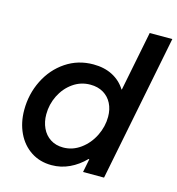

<svg xmlns="http://www.w3.org/2000/svg" viewBox="-112 -848 879 953"><g transform="rotate(15 328.0 -372.0)"><path d="M412.6 -69.3H408.7Q373 -32.7 329.8 -12.5Q286.6 7.8 238.3 7.8Q178.2 7.8 132.6 -22.2Q86.9 -52.2 62 -104.7Q37.1 -157.2 37.1 -222.2Q37.1 -304.2 72.3 -374.8Q107.4 -445.3 169.9 -487.3Q232.4 -529.3 311 -529.3Q367.7 -529.3 409.9 -507.3Q452.1 -485.4 477.1 -445.3H479L540 -752H656.2L506.8 0H398.9ZM448.2 -296.4Q448.2 -335 433.1 -364.7Q418 -394.5 389.6 -411.4Q361.3 -428.2 322.8 -428.2Q273.4 -428.2 233.6 -400.1Q193.8 -372.1 171.1 -326.4Q148.4 -280.8 148.4 -229.5Q148.4 -190.9 163.1 -159.4Q177.7 -127.9 205.6 -109.9Q233.4 -91.8 271.5 -91.8Q319.8 -91.8 360.6 -121.6Q401.4 -151.4 424.8 -198.7Q448.2 -246.1 448.2 -296.4Z"/></g></svg>

Font: Reddit Sans Chocolate SemiBold
Style: Italic
Weight: 600
Italic angle: -11.25°
Designer: Stephen Hutchings
Version: Version 1.013